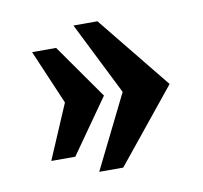

<svg xmlns="http://www.w3.org/2000/svg" viewBox="-54 -477 533 504"><g transform="rotate(-10 212.5 -225.0)"><path d="M172 -30 269 -226 172 -420H236L394 -225L236 -30ZM53 -80 115 -225 53 -370H117L219 -225L117 -80Z"/></g></svg>

Font: Philosopher
Style: Bold
Weight: 700
Designer: Jovanny Lemonad
Foundry: Jovanny Lemonad
Version: Version 2.000